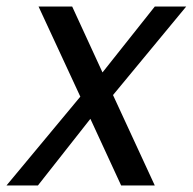

<svg xmlns="http://www.w3.org/2000/svg" viewBox="-59 -568 590 588"><path d="M312 0 217.8 -204.1 57.1 0H-39.1L187 -272L59.1 -547.9H162.1L254.9 -346.2L415 -547.9H511.2L287.1 -276.9L415 0Z"/></svg>

Font: Poppins
Style: Italic
Weight: 400
Italic angle: -10°
Designer: Ninad Kale (Devanagari), Jonny Pinhorn (Latin)
Foundry: Indian Type Foundry
Version: Version 3.200;PS 1.000;hotconv 16.6.54;makeotf.lib2.5.65590